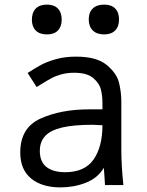

<svg xmlns="http://www.w3.org/2000/svg" viewBox="-20 -804 640 834"><path d="M68 -141.5Q68 -249.5 156.5 -289.2Q245 -329 367 -329H425V-356Q425 -387 418.5 -414.5Q412 -442 385 -465Q358 -488 302 -488Q272 -488 247.2 -481.2Q222.5 -474.5 203.8 -464.5Q185 -454.5 159.5 -438.5L139 -426L100 -487Q134 -509 158.5 -522.2Q183 -535.5 222.2 -546.8Q261.5 -558 310.5 -558Q399.5 -558 443 -522.2Q486.5 -486.5 496.8 -445.5Q507 -404.5 507 -363V-155Q507 -84 516 0H436Q435 -11.5 434 -33.5L431 -75Q404.5 -30.5 352.8 -10.2Q301 10 243 10Q162 10 115 -28.8Q68 -67.5 68 -141.5ZM425 -260Q392 -262 382 -262Q300 -262 250 -250.2Q200 -238.5 176.5 -213.5Q153 -188.5 153 -148.5Q153 -101 182 -78.5Q211 -56 263 -56Q348 -56 386.5 -111.2Q425 -166.5 425 -260ZM118.5 -718.5Q118.5 -749.5 135.2 -766.8Q152 -784 184 -784Q215 -784 231.5 -766.8Q248 -749.5 248 -718.5Q248 -688.5 231.5 -671.5Q215 -654.5 184 -654.5Q152 -654.5 135.2 -671.5Q118.5 -688.5 118.5 -718.5ZM365.5 -719.5Q365.5 -750.5 383 -767.2Q400.5 -784 432.5 -784Q463.5 -784 480.2 -767.2Q497 -750.5 497 -719.5Q497 -688.5 480 -671.5Q463 -654.5 432.5 -654.5Q400.5 -654.5 383 -671.8Q365.5 -689 365.5 -719.5Z"/></svg>

Font: JuliaMono Latin
Style: Regular
Weight: 400
Monospace: yes
Designer: cormullion
Foundry: corm
Version: Version 0.049; ttfautohint (v1.8.4)